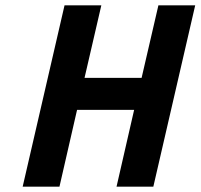

<svg xmlns="http://www.w3.org/2000/svg" viewBox="-20 -700 752 720"><path d="M417 0 483 -288H269L203 0H65L222 -680H360L297 -408H511L574 -680H712L555 0Z"/></svg>

Font: Titillium Web
Style: Bold Italic
Weight: 700
Italic angle: -13°
Version: Version 1.002;PS 57.000;hotconv 1.0.70;makeotf.lib2.5.55311